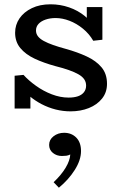

<svg xmlns="http://www.w3.org/2000/svg" viewBox="-20 -504 556 893"><path d="M308.3 13.9Q273.3 13.9 239 5.3Q204.8 -3.4 173.6 -19.6Q142.4 -35.9 117 -57.5Q91.5 -79.1 74.1 -105.9L121.4 -104.7V0.9H48V-151.7L89.4 -155.7Q113.5 -129 147.7 -104.7Q181.8 -80.3 221.1 -65.2Q260.5 -50.1 298.9 -50.1Q324.3 -50.1 342.4 -56.2Q360.5 -62.4 370.5 -75.2Q380.5 -88.1 380.5 -105.7Q380.5 -122.3 371.7 -135.2Q362.9 -148.1 345 -158.3Q327.2 -168.5 300.4 -178Q273.7 -187.5 237.9 -196.4Q183.3 -211.3 141.1 -231.1Q98.9 -251 74.6 -280.4Q50.3 -309.7 50.3 -351.7Q50.3 -388.6 70.7 -418.5Q91.2 -448.3 128.2 -466.1Q165.1 -484 215 -484Q260.2 -484 301.4 -469.7Q342.5 -455.5 374.6 -429.3Q406.6 -403 425.4 -367.1L383.7 -368.4V-471H456.2V-319.2L413.7 -314.4Q394.7 -347.1 365.4 -370.9Q336.1 -394.8 303.2 -407.4Q270.2 -420.1 238.5 -420.1Q213 -420.1 192 -412.9Q171 -405.7 159.2 -392.8Q147.4 -379.9 147.4 -362.3Q147.4 -346.8 156.7 -334.9Q165.9 -323.1 183.8 -313.4Q201.7 -303.6 227.4 -294.6Q253.2 -285.5 286.1 -276.6Q339.9 -261.7 383.5 -241.4Q427.1 -221.1 452.4 -190.8Q477.7 -160.4 477.7 -114.2Q477.7 -74.3 454.6 -45.5Q431.6 -16.7 393.2 -1.4Q354.9 13.9 308.3 13.9ZM356.8 198.6Q356.8 240.5 327.7 286.4Q298.5 332.4 253.8 369L229.4 343.5Q265.4 309.4 285.5 275.7Q305.5 242.1 306.8 214.5Q297.5 219.1 288.7 220.3Q279.9 221.5 268.1 221.5Q243.5 221.5 226 207.2Q208.5 192.9 208.5 170.1Q208.5 145.6 229.2 129.6Q250 113.6 278.1 113.6Q312.5 113.6 334.7 135.9Q356.8 158.3 356.8 198.6Z"/></svg>

Font: BioRhyme ExtraBold
Style: Regular
Weight: 800
Designer: Aoife Mooney
Foundry: Aoife Mooney Type
Version: Version 1.600;gftools[0.9.33]